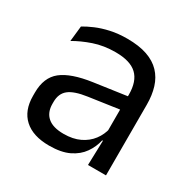

<svg xmlns="http://www.w3.org/2000/svg" viewBox="-122 -617 737 743"><g transform="rotate(30 247.0 -245.0)"><path d="M436 0H355.5L359 -118.5L356 -131V-286.5L356.5 -315Q356.5 -374.5 326.2 -403Q296 -431.5 230.5 -431.5Q178 -431.5 134.2 -416.5Q90.5 -401.5 56.5 -381.5L64 -450.5Q83 -462 109.2 -473.2Q135.5 -484.5 169.2 -492Q203 -499.5 243.5 -499.5Q296 -499.5 332.8 -486.8Q369.5 -474 392.2 -450Q415 -426 425.5 -392Q436 -358 436 -316ZM187.5 10.5Q115 10.5 76.2 -24.8Q37.5 -60 37.5 -125.5V-140Q37.5 -207.5 79.2 -240.8Q121 -274 212 -287L366.5 -309L371 -250L222 -228.5Q166 -220.5 142 -201.2Q118 -182 118 -144.5V-136.5Q118 -98 141.8 -77.5Q165.5 -57 213 -57Q255 -57 285 -71.5Q315 -86 333.5 -110.5Q352 -135 358.5 -165L371 -110H355.5Q348.5 -78 329.2 -50.5Q310 -23 275.5 -6.2Q241 10.5 187.5 10.5Z"/></g></svg>

Font: Anek Malayalam Medium
Style: Regular
Weight: 400
Version: Version 1.003